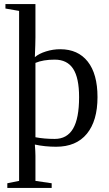

<svg xmlns="http://www.w3.org/2000/svg" viewBox="-20 -714 540 947"><path d="M370.1 -234.9Q370.1 -330.1 340.6 -375Q311 -419.9 250 -419.9Q192.9 -419.9 154.8 -403.8V-37.1Q198.2 -28.8 250 -28.8Q310.5 -28.8 340.3 -79.3Q370.1 -129.9 370.1 -234.9ZM74.2 -660.2 6.8 -671.9V-693.8H154.8V-529.8Q154.8 -502.4 151.9 -432.1Q172.4 -449.7 206.8 -460.4Q241.2 -471.2 276.9 -471.2Q364.7 -471.2 412.8 -410.2Q460.9 -349.1 460.9 -234.9Q460.9 -118.2 408.4 -54.2Q356 9.8 256.8 9.8Q201.7 9.8 151.9 -1Q154.8 34.2 154.8 54.2V178.2L234.9 189.9V212.9H16.1V189.9L74.2 178.2Z"/></svg>

Font: Tinos
Style: Regular
Weight: 400
Designer: Steve Matteson
Foundry: Monotype Imaging Inc.
Version: Version 1.23